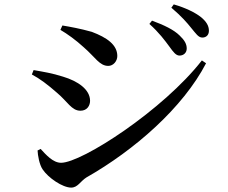

<svg xmlns="http://www.w3.org/2000/svg" viewBox="-20 -828 1040 874"><path d="M751 -616C769 -591 781 -575 797 -575C816 -575 830 -588 830 -607C830 -627 821 -644 798 -666C771 -693 726 -714 672 -734L660 -719C704 -680 731 -643 751 -616ZM851 -700C872 -675 883 -657 901 -657C919 -657 931 -669 931 -688C931 -711 919 -730 895 -750C868 -771 826 -792 771 -808L760 -793C807 -753 831 -725 851 -700ZM255 -692C286 -674 325 -646 361 -613C414 -567 433 -528 473 -528C496 -528 514 -550 514 -573C514 -624 467 -657 398 -683C345 -698 299 -706 264 -712ZM899 -553C724 -328 353 -87 258 -87C221 -87 189 -124 165 -150L151 -143C152 -121 159 -79 174 -57C200 -18 265 26 304 26C334 26 346 -3 373 -20C593 -145 813 -338 918 -540ZM125 -489C161 -470 197 -443 239 -406C288 -365 306 -324 346 -324C378 -324 390 -349 390 -369C390 -421 334 -459 267 -479C217 -495 178 -501 133 -509Z"/></svg>

Font: Noto Serif CJK SC SemiBold
Style: Regular
Weight: 600
Designer: Ryoko NISHIZUKA 西塚涼子 (kana & ideographs); Frank Grießhammer (Latin, Greek & Cyrillic); Wenlong ZHANG 张文龙 (bopomofo); San
Foundry: Adobe
Version: Version 2.001;hotconv 1.1.0;makeotfexe 2.6.0